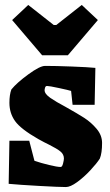

<svg xmlns="http://www.w3.org/2000/svg" viewBox="-20 -742 442 775"><path d="M15 0 18 -174H98L119 -93Q145 -84 178 -76Q211 -68 225 -68Q231 -68 234.5 -82Q238 -96 238 -102Q238 -119 224 -130.5Q210 -142 178 -158Q161 -166 134 -181Q64 -221 41 -253Q18 -285 18 -327Q18 -360 26 -381Q48 -408 94.5 -442Q141 -476 162 -476Q204 -476 269.5 -473.5Q335 -471 365 -468L362 -319H273L267 -375Q258 -378 218.5 -386.5Q179 -395 170 -395Q164 -395 162 -388.5Q160 -382 160 -378Q160 -363 183 -347Q206 -331 244 -311Q294 -283 321 -265.5Q348 -248 370 -222Q392 -196 392 -165Q392 -124 383 -102Q371 -83 345 -55Q319 -27 291.5 -7Q264 13 246 13Q219 13 138 8.5Q57 4 15 0ZM29 -661 94 -722 197 -641H207L310 -722L375 -661L254 -519H150Z"/></svg>

Font: Grenze Black
Style: Regular
Weight: 900
Designer: Renata Polastri
Foundry: Omnibus-Type
Version: Version 1.002; ttfautohint (v1.8)